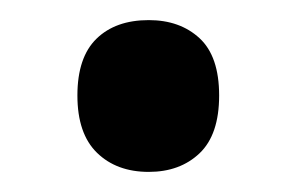

<svg xmlns="http://www.w3.org/2000/svg" viewBox="-20 -447 294 191"><path d="M57 -352Q57 -390 76 -408.5Q95 -427 128 -427Q159 -427 178.5 -409Q198 -391 198 -352Q198 -313 178.5 -294.5Q159 -276 128 -276Q96 -276 76.5 -295Q57 -314 57 -352Z"/></svg>

Font: Noto Sans Ethiopic Condensed SemiBold
Style: Regular
Weight: 600
Width: 3
Designer: Monotype Design Team
Foundry: Monotype Imaging Inc.
Version: Version 2.102; ttfautohint (v1.8.4.7-5d5b)